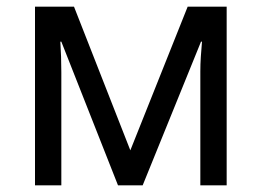

<svg xmlns="http://www.w3.org/2000/svg" viewBox="-20 -556 786 576"><path d="M660 -536V0H581V-342Q581 -363 582.5 -386Q584 -409 586 -431H583L408 0H334L164 -431H161Q164 -386 164 -339V0H85V-536H202L371 -105L543 -536Z"/></svg>

Font: Noto IKEA Latin
Style: Regular
Weight: 400
Designer: Monotype Design Team
Foundry: Monotype Imaging Inc.
Version: Version 1.0